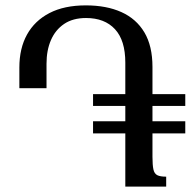

<svg xmlns="http://www.w3.org/2000/svg" viewBox="-20 -694 725 714"><path d="M52 -366V-443Q52 -514 80.5 -565.5Q109 -617 164 -645.5Q219 -674 299 -674Q376 -674 431.5 -649Q487 -624 517 -573.5Q547 -523 547 -445V-111Q547 -80 550.5 -64Q554 -48 565 -42.5Q576 -37 598 -37V0H446V-461Q446 -544 407.5 -585.5Q369 -627 300 -627Q251 -627 218.5 -605Q186 -583 169.5 -545Q153 -507 153 -457V-366ZM326 -300V-344H669V-300ZM326 -198V-243H669V-198Z"/></svg>

Font: Noto Serif Armenian
Style: Regular
Weight: 400
Designer: Monotype Design Team
Foundry: Monotype Imaging Inc.
Version: Version 2.007